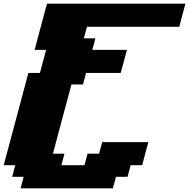

<svg xmlns="http://www.w3.org/2000/svg" viewBox="-20 -895 1024 1040"><path d="M91.3 125H591.3L608.4 62.5H670.9L687.5 0H750Q755.4 -21 766.6 -62.5Q777.8 -104 783.7 -125H533.7L516.6 -62.5H454.1L437.5 0H312.5L329.1 -62.5H266.6Q283.2 -125 316.7 -250Q350.1 -375 367.2 -437.5H429.7L446.3 -500H633.8Q639.6 -520.5 650.9 -562.3Q662.1 -604 667.5 -625H480L496.6 -687.5H434.1L451.2 -750H951.2Q956.5 -770.5 967.5 -812.5Q978.5 -854.5 984.4 -875H234.4Q223.1 -833 200.9 -750Q178.7 -667 167.5 -625H230Q224.1 -604 212.9 -562.3Q201.7 -520.5 196.3 -500H133.8Q111.8 -417 66.9 -250Q22 -83 0 0H62.5L45.9 62.5H108.4Z"/></svg>

Font: Faithful 32x
Style: BoldOblique
Weight: 400
Foundry: Faithful Resource Pack
Version: Version 1.0; January 27, 2023